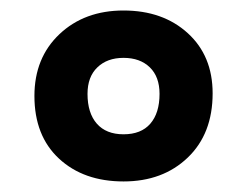

<svg xmlns="http://www.w3.org/2000/svg" viewBox="-20 -761 466 362"><path d="M212.9 -741.2Q287.1 -741.2 334 -698.5Q380.9 -655.8 380.9 -585Q380.9 -508.8 334 -463.9Q287.1 -418.9 212.9 -418.9Q137.7 -418.9 91.3 -461.9Q44.9 -504.9 44.9 -580.1Q44.9 -651.9 92 -696.5Q139.2 -741.2 212.9 -741.2ZM212.9 -507.8Q246.1 -507.8 263.4 -527.8Q280.8 -547.9 280.8 -584Q280.8 -616.2 262.5 -634Q244.1 -651.9 212.9 -651.9Q182.1 -651.9 163.6 -634Q145 -616.2 145 -584Q145 -547.9 162.6 -527.8Q180.2 -507.8 212.9 -507.8Z"/></svg>

Font: Kadwa
Style: Regular
Weight: 400
Designer: Sol Matas
Foundry: Sol Matas
Version: Version 1.000;PS 001.000;hotconv 1.0.70;makeotf.lib2.5.58329